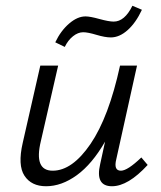

<svg xmlns="http://www.w3.org/2000/svg" viewBox="-20 -642 558 667"><path d="M269 -530Q251 -530 233.5 -516Q216 -502 205 -479L172 -495Q191 -535 220 -560Q249 -585 277 -585Q293 -585 325.5 -576Q358 -567 375 -567Q413 -567 440 -622L473 -608Q452 -563 423.5 -537.5Q395 -512 365 -512Q345 -512 315 -521Q285 -530 269 -530ZM471 -95 493 -69Q425 5 369 5Q310 5 328 -72L345 -150Q300 -72 247 -33.5Q194 5 140 5Q89 5 65 -31.5Q41 -68 59 -146L120 -414H182L122 -152Q97 -49 163 -49Q231 -49 294.5 -142Q358 -235 397 -414H456L384 -89Q374 -49 400 -49Q423 -49 471 -95Z"/></svg>

Font: EauTestInfant
Style: Italic
Weight: 400
Italic angle: -12°
Designer: Christian Thalmann (Catharsis Fonts)
Version: Version 0.001;PS 000.001;hotconv 1.0.88;makeotf.lib2.5.64775